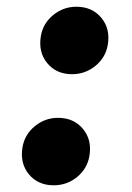

<svg xmlns="http://www.w3.org/2000/svg" viewBox="-20 -536 390 567"><path d="M138.7 11.2Q92.3 11.2 65.4 -21.2Q38.6 -53.7 46.4 -101.1Q52.7 -138.7 82.8 -163.3Q112.8 -188 151.4 -188Q197.8 -188 224.9 -155.5Q252 -123 244.1 -75.7Q237.8 -38.1 207.8 -13.4Q177.7 11.2 138.7 11.2ZM192.9 -316.9Q146.5 -316.9 119.6 -349.4Q92.8 -381.8 100.6 -429.2Q106.9 -466.8 137 -491.5Q167 -516.1 205.6 -516.1Q252 -516.1 279.1 -483.6Q306.2 -451.2 298.3 -403.8Q292 -366.2 262 -341.6Q231.9 -316.9 192.9 -316.9Z"/></svg>

Font: Inter 18pt Black
Style: Italic
Weight: 900
Italic angle: -9.3988°
Designer: Rasmus Andersson
Foundry: rsms
Version: Version 4.001;git-66647c0bb